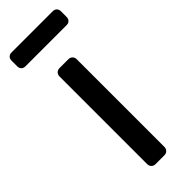

<svg xmlns="http://www.w3.org/2000/svg" viewBox="-247 -713 735 735"><g transform="rotate(-45 120.5 -346.0)"><path d="M97.2 0Q87 0 80.6 -6.4Q74.3 -12.7 74.3 -22.9V-497.1Q74.3 -507.3 80.6 -513.6Q87 -520 97.2 -520H144.6Q154.7 -520 161.1 -513.6Q167.5 -507.3 167.5 -497.1V-22.9Q167.5 -12.7 161.1 -6.4Q154.7 0 144.6 0ZM9.4 -616.9Q-0.7 -616.9 -6.8 -623Q-12.8 -629 -12.8 -639.1V-670Q-12.8 -680.1 -6.8 -686.1Q-0.7 -692.2 9.4 -692.2H232.4Q242.5 -692.2 248.5 -686.1Q254.6 -680.1 254.6 -670V-639.1Q254.6 -629 248.5 -623Q242.5 -616.9 232.4 -616.9Z"/></g></svg>

Font: Rubik Light
Style: Regular
Weight: 300
Designer: Hubert and Fischer
Foundry: Hubert and Fischer
Version: Version 2.300;gftools[0.9.30]